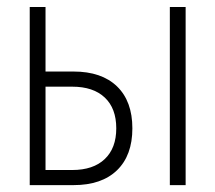

<svg xmlns="http://www.w3.org/2000/svg" viewBox="-20 -538 626 558"><path d="M66.4 0V-517.6H112.3V-330.1H193.8Q275.4 -330.1 320.1 -286.9Q364.7 -243.7 364.7 -165Q364.7 -86.4 320.1 -43.2Q275.4 0 193.8 0ZM112.3 -43.9H189.9Q251 -43.9 284.4 -75.7Q317.9 -107.4 317.9 -165Q317.9 -223.1 284.4 -254.6Q251 -286.1 189.9 -286.1H112.3ZM473.6 0V-517.6H519.5V0Z"/></svg>

Font: Cascadia Mono NF ExtraLight
Style: Regular
Weight: 200
Monospace: yes
Designer: Aaron Bell
Foundry: Saja Typeworks
Version: Version 2404.023; ttfautohint (v1.8.4)